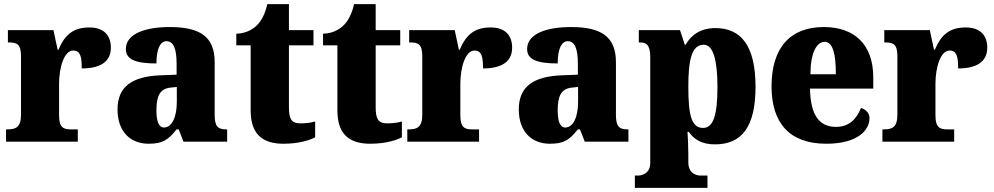

<svg xmlns="http://www.w3.org/2000/svg" viewBox="-20 -681 4780 923"><path d="M9 0H354V-59H321C286 -59 264 -67 264 -126V-278C264 -356 288 -438 332 -438C367 -438 373 -407 373 -352C456 -352 513 -380 513 -452C513 -507 483 -549 410 -549C336 -549 293 -518 261 -442H257L237 -536H18V-477H22C63 -477 81 -468 81 -409V-131C81 -68 56 -59 14 -59H9Z M694 10C761 10 787 -7 829 -59H839L862 0H1072V-59H1068C1026 -59 1012 -75 1012 -129V-382C1012 -506 940 -551 796 -551C681 -551 585 -520 585 -445C585 -395 632 -376 732 -376C732 -447 751 -483 780 -483C813 -483 829 -449 829 -375V-322L753 -319C614 -314 545 -264 545 -155C545 -43 612 10 694 10ZM768 -68C743 -68 732 -98 732 -151C732 -220 749 -255 801 -260L830 -263V-191C830 -117 806 -68 768 -68Z M1343 10C1421 10 1473 -9 1495 -21V-97C1475 -91 1449 -88 1424 -88C1379 -88 1369 -112 1369 -167V-463H1487V-536H1369V-661H1265C1256 -619 1239 -586 1222 -567C1204 -546 1169 -520 1116 -519V-463H1185V-150C1185 -32 1246 10 1343 10Z M1760 10C1838 10 1890 -9 1912 -21V-97C1892 -91 1866 -88 1841 -88C1796 -88 1786 -112 1786 -167V-463H1904V-536H1786V-661H1682C1673 -619 1656 -586 1639 -567C1621 -546 1586 -520 1533 -519V-463H1602V-150C1602 -32 1663 10 1760 10Z M1938 0H2283V-59H2250C2215 -59 2193 -67 2193 -126V-278C2193 -356 2217 -438 2261 -438C2296 -438 2302 -407 2302 -352C2385 -352 2442 -380 2442 -452C2442 -507 2412 -549 2339 -549C2265 -549 2222 -518 2190 -442H2186L2166 -536H1947V-477H1951C1992 -477 2010 -468 2010 -409V-131C2010 -68 1985 -59 1943 -59H1938Z M2623 10C2690 10 2716 -7 2758 -59H2768L2791 0H3001V-59H2997C2955 -59 2941 -75 2941 -129V-382C2941 -506 2869 -551 2725 -551C2610 -551 2514 -520 2514 -445C2514 -395 2561 -376 2661 -376C2661 -447 2680 -483 2709 -483C2742 -483 2758 -449 2758 -375V-322L2682 -319C2543 -314 2474 -264 2474 -155C2474 -43 2541 10 2623 10ZM2697 -68C2672 -68 2661 -98 2661 -151C2661 -220 2678 -255 2730 -260L2759 -263V-191C2759 -117 2735 -68 2697 -68Z M3032 222H3381V163H3347C3331 163 3289 155 3289 99V63C3289 22 3287 -14 3285 -47H3291C3318 -9 3355 13 3417 13C3546 13 3612 -71 3612 -264C3612 -459 3544 -546 3419 -546C3347 -546 3302 -512 3276 -466H3272L3249 -536H3051V-477H3055C3086 -477 3106 -468 3106 -405V102C3106 156 3062 163 3047 163H3032ZM3360 -66C3304 -66 3289 -127 3289 -265C3289 -389 3304 -466 3363 -466C3409 -466 3429 -391 3429 -262C3429 -128 3409 -66 3360 -66Z M3952 10C4103 10 4160 -55 4160 -113C4160 -138 4142 -155 4119 -162C4098 -110 4063 -71 3999 -71C3918 -71 3876 -128 3874 -255H4178V-309C4178 -467 4088 -551 3940 -551C3781 -551 3689 -454 3689 -266C3689 -91 3774 10 3952 10ZM3998 -324H3876C3876 -425 3905 -480 3945 -480C3982 -480 3999 -424 3998 -324Z M4222 0H4567V-59H4534C4499 -59 4477 -67 4477 -126V-278C4477 -356 4501 -438 4545 -438C4580 -438 4586 -407 4586 -352C4669 -352 4726 -380 4726 -452C4726 -507 4696 -549 4623 -549C4549 -549 4506 -518 4474 -442H4470L4450 -536H4231V-477H4235C4276 -477 4294 -468 4294 -409V-131C4294 -68 4269 -59 4227 -59H4222Z"/></svg>

Font: Noto Serif Sinhala SemiCondensed Black
Style: Regular
Weight: 900
Width: 4
Designer: Jelle Bosma - Monotype Design Team
Foundry: Monotype Imaging Inc.
Version: Version 2.007